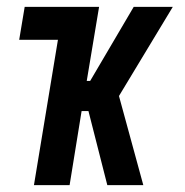

<svg xmlns="http://www.w3.org/2000/svg" viewBox="-20 -540 540 560"><path d="M293 0 238 -216H218L183 0H79L149 -424H36L52 -520H269L233 -304H243L370 -520H484L327 -260L398 0Z"/></svg>

Font: Iosevka Custom
Style: Bold Italic
Weight: 700
Italic angle: -9°
Designer: Belleve Invis
Foundry: Belleve Invis
Version: Version 30.3.1; ttfautohint (v1.8.3)